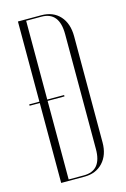

<svg xmlns="http://www.w3.org/2000/svg" viewBox="-110 -751 525 803"><g transform="rotate(-15 152.5 -349.5)"><path d="M52 0V-346H8V-352H52V-699H153Q204 -699 233.5 -666.5Q263 -634 263 -578V-119Q263 -65 233 -32.5Q203 0 153 0ZM86 -693V-352H159V-346H86V-6H152Q229 -6 229 -99V-597Q229 -693 152 -693Z"/></g></svg>

Font: Moniqa ExtLt Narrow Display
Style: Regular
Weight: 200
Width: 4
Designer: Rajesh Rajput
Foundry: Rajesh Rajput
Version: Version 1.000